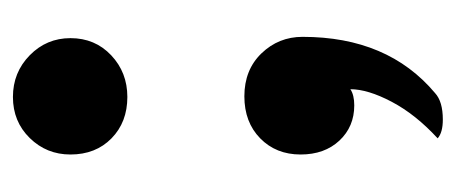

<svg xmlns="http://www.w3.org/2000/svg" viewBox="-224 -335 705 297"><g transform="rotate(-90 128.5 -186.5)"><path d="M38 -430Q38 -467 63.5 -493Q89 -519 127 -519Q165 -519 191.5 -493Q218 -467 218 -430Q218 -392 191.5 -367Q165 -342 127 -342Q88 -342 63 -366.5Q38 -391 38 -430ZM139 3Q130 9 114 9Q81 9 59.5 -14Q38 -37 38 -74Q38 -112 63 -136.5Q88 -161 128 -161Q169 -161 194.5 -134.5Q220 -108 220 -71Q220 61 133 134Q120 146 92 146Q72 146 63 138Q100 104 119.5 67Q139 30 139 3Z"/></g></svg>

Font: K2D
Style: Bold
Weight: 700
Designer: Katatrad Aksorn Co.,Ltd.
Foundry: Cadson Demak Co.,Ltd.
Version: Version 1.000; ttfautohint (v1.6)